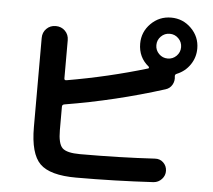

<svg xmlns="http://www.w3.org/2000/svg" viewBox="-58 -904 1116 1004"><g transform="rotate(5 500.0 -401.5)"><path d="M754.4 -644Q773.4 -625 800.3 -625Q827.1 -625 846.2 -644Q865.2 -663.1 865.2 -689.9Q865.2 -716.8 846.2 -735.8Q827.1 -754.9 800.3 -754.9Q773.4 -754.9 754.4 -735.8Q735.4 -716.8 735.4 -689.9Q735.4 -663.1 754.4 -644ZM950.2 -690.4Q950.2 -643.6 924.3 -605.5Q898.4 -567.4 855.5 -549.8Q844.7 -545.9 845.7 -536.1Q849.6 -511.7 837.9 -491.2Q826.2 -470.7 803.7 -463.9Q547.9 -382.8 283.2 -338.9Q271.5 -336.9 271.5 -326.2V-203.1Q271.5 -131.8 294.4 -109.4Q317.4 -86.9 387.7 -86.9Q595.7 -86.9 779.3 -97.7Q805.7 -99.6 823.7 -82.5Q841.8 -65.4 842.8 -40Q843.8 -14.6 826.2 4.4Q808.6 23.4 783.2 25.4Q578.1 37.1 377.9 37.1Q240.2 37.1 187.5 -15.1Q134.8 -67.4 134.8 -207V-674.8Q134.8 -704.1 154.3 -723.6Q173.8 -743.2 203.1 -743.2Q232.4 -743.2 252 -723.6Q271.5 -704.1 271.5 -674.8V-474.6Q271.5 -463.9 283.2 -465.8Q499 -502.9 704.1 -564.5Q707 -565.4 707 -568.8Q707 -572.3 705.1 -574.2Q650.4 -618.2 650.4 -690.4Q650.4 -752 694.3 -795.9Q738.3 -839.8 800.3 -839.8Q862.3 -839.8 906.2 -795.9Q950.2 -752 950.2 -690.4Z"/></g></svg>

Font: Rounded-X Mgen+ 1mn bold
Style: Bold
Weight: 700
Designer: [Source Han Sans]
Ryoko NISHIZUKA  (kana & ideographs); Paul D. Hunt (Latin, Greek & Cyrillic); Wenlong ZHANG  (bopomofo
Version: Version 1.059.20150602